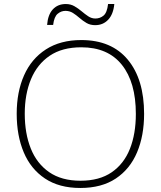

<svg xmlns="http://www.w3.org/2000/svg" viewBox="-20 -924 799 954"><path d="M696 -358Q696 -250 661 -167Q626 -84 555.5 -37Q485 10 379 10Q274 10 203.5 -37Q133 -84 98 -167Q63 -250 63 -359Q63 -467 99.5 -549.5Q136 -632 208 -678.5Q280 -725 384 -725Q534 -725 615 -627.5Q696 -530 696 -358ZM103 -359Q103 -261 133 -186Q163 -111 224.5 -68.5Q286 -26 380 -26Q474 -26 535 -68Q596 -110 625.5 -184.5Q655 -259 655 -358Q655 -515 585.5 -602Q516 -689 384 -689Q289 -689 227 -647Q165 -605 134 -530.5Q103 -456 103 -359ZM214 -800Q218 -851 242.5 -877.5Q267 -904 307 -904Q331 -904 350 -893Q369 -882 385.5 -868Q402 -854 418.5 -843Q435 -832 454 -832Q477 -832 494.5 -846.5Q512 -861 517 -904H548Q543 -853 517.5 -826Q492 -799 453 -799Q428 -799 409.5 -810Q391 -821 375 -835Q359 -849 342.5 -859.5Q326 -870 305 -870Q284 -870 266.5 -855.5Q249 -841 244 -800Z"/></svg>

Font: Noto Sans Gujarati UI ExtraLight
Style: Regular
Weight: 200
Designer: Jelle Bosma - Monotype Design Team, Universal Thirst
Foundry: Monotype Imaging Inc.
Version: Version 2.106; ttfautohint (v1.8.4.7-5d5b)